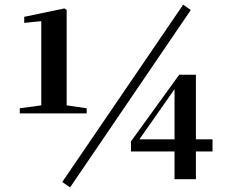

<svg xmlns="http://www.w3.org/2000/svg" viewBox="-20 -769 1029 824"><path d="M352.1 -282.2H64.9V-304.2L157.2 -316.9V-678.2L84 -670.9V-696.8L256.8 -732.9L266.1 -726.1V-316.9L352.1 -304.2ZM766.1 -749 798.8 -726.1 280.8 35.2 247.1 12.2ZM578.1 -170.9H729V-386.2ZM892.1 -170.9V-119.1H820.8V0H729V-119.1H542V-162.1L749 -448.2H820.8V-170.9Z"/></svg>

Font: Source Han Serif JP Heavy
Style: Regular
Weight: 900
Designer: Ryoko NISHIZUKA  (kana & ideographs); Frank Grießhammer (Latin, Greek & Cyrillic); Wenlong ZHANG  (bopomofo); Sandoll Co
Foundry: Adobe Systems Incorporated
Version: Version 1.001;PS 1.001;hotconv 16.6.54;makeotf.lib2.5.65590